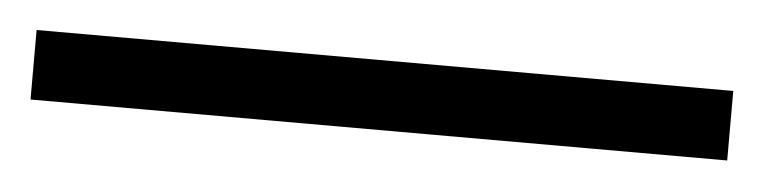

<svg xmlns="http://www.w3.org/2000/svg" viewBox="-23 286 546 137"><g transform="rotate(5 250.0 354.0)"><path d="M0 378.9V329.1H499V378.9Z"/></g></svg>

Font: XB Zar
Style: Bold
Weight: 700
Designer: Behnam
Foundry: Irmug
Version: Version 8.005 2009